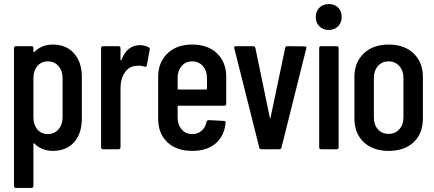

<svg xmlns="http://www.w3.org/2000/svg" viewBox="-20 -737 2142 948"><path d="M241 -517Q307 -517 345.5 -473.5Q384 -430 384 -359V-151Q384 -77 345.5 -34.5Q307 8 241 8Q187 8 150 -28Q145 -33 145 -26V181Q145 191 135 191H59Q49 191 49 181V-499Q49 -509 59 -509H135Q145 -509 145 -499V-483Q145 -476 151 -482Q187 -517 241 -517ZM289 -352Q289 -388 268.5 -411Q248 -434 216 -434Q184 -434 164.5 -411Q145 -388 145 -352V-157Q145 -121 164.5 -98Q184 -75 216 -75Q248 -75 268.5 -98Q289 -121 289 -157Z M671 -514Q695 -514 715 -503Q721 -499 719 -490L705 -414Q704 -405 693 -408Q680 -413 665 -413Q659 -413 647 -411Q615 -408 595 -377Q575 -346 575 -302V-10Q575 0 565 0H489Q479 0 479 -10V-499Q479 -509 489 -509H565Q575 -509 575 -499V-441Q576 -437 579 -440Q607 -514 671 -514Z M1097 -225Q1097 -215 1087 -215H861Q857 -215 857 -211V-157Q857 -121 877 -98Q897 -75 929 -75Q957 -75 976 -92Q995 -109 1000 -136Q1003 -144 1011 -144L1085 -140Q1096 -140 1094 -130Q1087 -65 1044.5 -28.5Q1002 8 929 8Q851 8 806 -35Q761 -78 761 -150V-358Q761 -429 806.5 -473Q852 -517 929 -517Q1007 -517 1052 -473Q1097 -429 1097 -358ZM857 -352V-299Q857 -295 861 -295H998Q1002 -295 1002 -299V-352Q1002 -388 981.5 -411Q961 -434 929 -434Q897 -434 877 -411Q857 -388 857 -352Z M1271 0Q1261 0 1260 -9L1137 -498V-500L1136 -502Q1136 -509 1145 -509H1230Q1239 -509 1241 -500L1312 -157Q1314 -149 1316 -157L1388 -500Q1389 -509 1399 -509L1484 -508Q1496 -508 1492 -497L1370 -9Q1369 0 1359 0Z M1603 -717Q1632 -717 1649.5 -699.5Q1667 -682 1667 -653Q1667 -625 1649 -607Q1631 -589 1603 -589Q1575 -589 1557 -607Q1539 -625 1539 -653Q1539 -681 1557 -699Q1575 -717 1603 -717ZM1566 0Q1556 0 1556 -10V-499Q1556 -509 1566 -509H1642Q1652 -509 1652 -499V-10Q1652 0 1642 0Z M1730 -151V-358Q1730 -429 1776 -473Q1822 -517 1899 -517Q1977 -517 2022.5 -473Q2068 -429 2068 -358V-151Q2068 -78 2022.5 -35Q1977 8 1899 8Q1821 8 1775.5 -35.5Q1730 -79 1730 -151ZM1899 -76Q1931 -76 1951.5 -98.5Q1972 -121 1972 -158V-352Q1972 -388 1951.5 -411Q1931 -434 1899 -434Q1866 -434 1846 -411Q1826 -388 1826 -352V-158Q1826 -121 1846 -98.5Q1866 -76 1899 -76Z"/></svg>

Font: Barlow Condensed Medium
Style: Regular
Weight: 500
Width: 3
Designer: Jeremy Tribby
Foundry: Tribby Type
Version: Version 1.422;hotconv 1.0.109;makeotfexe 2.5.65596